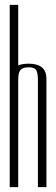

<svg xmlns="http://www.w3.org/2000/svg" viewBox="-20 -770 232 790"><path d="M20 0V-750H55V-501Q72 -508 98 -508Q170 -508 171 -447V0H136V-440Q136 -470 129 -481.5Q122 -493 98 -493Q74 -493 64.5 -482.5Q55 -472 55 -443V0Z"/></svg>

Font: Dorsa
Style: Regular
Weight: 400
Version: Version 1.002